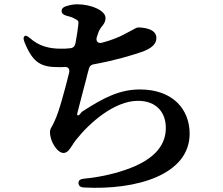

<svg xmlns="http://www.w3.org/2000/svg" viewBox="-20 -819 1040 895"><path d="M95 -651C89 -647 88 -638 94 -623C135 -521 175 -506 257 -506C266 -506 274 -506 283 -507C299 -507 306 -497 302 -479C282 -399 255 -297 235 -256C231 -246 226 -237 221 -228C217 -221 213 -215 213 -202C213 -160 247 -106 276 -106C295 -106 306 -125 319 -145C324 -153 328 -159 336 -169C397 -246 513 -349 623 -349C710 -349 753 -294 753 -223C753 -153 714 -77 561 -26C502 -6 436 8 370 14C354 16 345 22 346 35C347 48 355 54 371 55C616 68 864 -4 864 -196C864 -306 789 -402 632 -402C538 -402 462 -363 365 -300C355 -294 349 -275 340 -283C339 -284 340 -288 341 -294C347 -318 359 -365 373 -417C375 -424 378 -434 380 -443C384 -461 389 -479 394 -497C397 -511 406 -518 420 -520C516 -537 601 -563 644 -578C687 -594 709 -614 709 -642C709 -685 650 -691 623 -691C618 -691 608 -685 589 -675C580 -670 573 -666 557 -658C533 -645 497 -631 456 -620C437 -615 426 -626 431 -645C433 -652 435 -657 437 -663C442 -679 450 -690 459 -701C465 -709 472 -719 472 -735C472 -770 405 -799 340 -799C323 -799 307 -796 288 -790C274 -786 267 -778 267 -768C267 -758 274 -750 289 -746C305 -742 318 -738 326 -733C346 -723 347 -721 345 -704C343 -686 339 -654 332 -618C329 -603 321 -595 306 -594C292 -592 277 -592 263 -592C207 -592 161 -605 120 -641C108 -651 100 -655 95 -651Z"/></svg>

Font: 寒蝉锦书宋Pro Soft
Style: Regular
Weight: 700
Designer: 寒蝉锦书宋{Warren} 思源宋体{Ryoko NISHIZUKA 西塚涼子 (kana & ideographs); Frank Grießhammer (Latin, Greek & Cyrillic); Wenlong ZHANG 
Foundry: Adobe & ChillType
Version: Version 2.000;Glyphs 3.1.1 (3135)